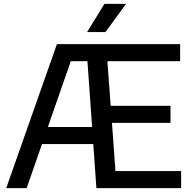

<svg xmlns="http://www.w3.org/2000/svg" viewBox="-20 -967 987 987"><path d="M573.5 -87.5H911V0H475.5L459.5 -226.5H196L117 0H12L272.5 -740H906V-652.5H532L549 -423H856.5V-335.5H555.5ZM226 -314H453.5L429.5 -652.5H344ZM427.5 -802 517 -947H628L522 -802Z"/></svg>

Font: Encode Sans Medium
Style: Regular
Weight: 500
Designer: Multiple Designers
Foundry: Impallari Type
Version: Version 2.000